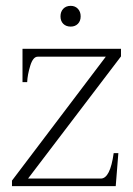

<svg xmlns="http://www.w3.org/2000/svg" viewBox="-20 -637 455 657"><path d="M187 -581Q187 -597 196.5 -607Q206 -617 222 -617Q237 -617 246.5 -607Q256 -597 256 -581Q256 -565 246.5 -555.5Q237 -546 222 -546Q206 -546 196.5 -555.5Q187 -565 187 -581ZM21 -19 342 -443H109Q93 -443 83.5 -412Q74 -381 73 -356H57V-470H394V-444L76 -26H325Q357 -26 369 -113H385L376 0H21Z"/></svg>

Font: Taviraj ExtraLight
Style: Regular
Weight: 275
Designer: Katatrad Team
Foundry: CadsonDemak
Version: Version 1.001